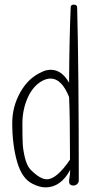

<svg xmlns="http://www.w3.org/2000/svg" viewBox="-20 -799 412 831"><path d="M78 -188Q77 -203 77 -265Q77 -323 99 -374Q121 -425 161 -448Q181 -459 199 -459Q247 -459 279 -379Q283 -298 283 -108Q225 -23 183 -23Q153 -23 111 -66Q95 -84 86.5 -122Q78 -160 78 -188ZM299 -779Q286 -779 286 -767Q280 -632 279 -441Q247 -497 200 -497Q179 -497 160 -487Q102 -461 67.5 -399Q33 -337 33 -267Q33 -172 54 -99Q75 -26 120 -4Q151 12 177 12Q243 12 284 -64Q284 -61 282 -39Q279 -22 279 -14Q279 4 298 4Q307 4 314 -2.5Q321 -9 321 -18Q321 -496 314 -766Q314 -779 299 -779Z"/></svg>

Font: Neythal
Style: Regular
Weight: 400
Designer: Tharique Azeez
Foundry: Tharique Azeez
Version: Version 0.44